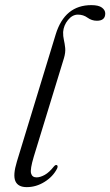

<svg xmlns="http://www.w3.org/2000/svg" viewBox="-20 -740 441 768"><path d="M345.5 -719.5Q374.5 -719.5 387.8 -709.5Q401 -699.5 401 -686Q401 -657 367.5 -657Q347 -657 330.2 -669.2Q313.5 -681.5 291.5 -681.5Q269.5 -681.5 252 -660Q234.5 -638.5 232.5 -612Q232 -595.5 235.5 -580.5Q239 -565.5 240.8 -548Q242.5 -530.5 236 -508L115 -113Q100 -63 104.2 -46.8Q108.5 -30.5 126 -30.5Q141 -30.5 159 -40.5Q177 -50.5 195.5 -74Q201.5 -81 206 -80Q213.5 -78 208.5 -66Q192 -33.5 158.2 -12.5Q124.5 8.5 87 8.5Q52 8.5 41.5 -15.5Q31 -39.5 47.5 -93.5L203 -603Q239 -719.5 345.5 -719.5Z"/></svg>

Font: Fraunces 72pt Light
Style: Italic
Weight: 300
Italic angle: -16°
Version: Version 1.000;[b76b70a41]